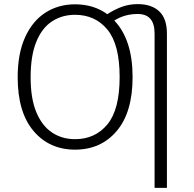

<svg xmlns="http://www.w3.org/2000/svg" viewBox="-20 -717 943 934"><path d="M792 197H732V-554Q732 -649 650 -649Q586 -649 536 -617Q625 -524 625 -342Q625 -171 548 -80Q471 11 345 11Q220 11 143 -80Q66 -171 66 -341Q66 -456 102 -535.5Q138 -615 201 -655.5Q264 -696 345 -696Q436 -696 502 -648Q539 -672 574.5 -684.5Q610 -697 650 -697Q717 -697 754.5 -662Q792 -627 792 -553ZM345 -40Q443 -40 502.5 -112Q562 -184 562 -342Q562 -501 502.5 -573Q443 -645 345 -645Q282 -645 233 -613Q184 -581 156.5 -513.5Q129 -446 129 -341Q129 -237 157 -170.5Q185 -104 233.5 -72Q282 -40 345 -40Z"/></svg>

Font: Trujillo Light
Style: Regular
Weight: 300
Designer: Fira Sans original fonts by bBox Type GmbH, Carrois Corporate GbR, & Edenspiekermann AG / Changes by Cristiano Sobral
Foundry: Fira Sans original fonts by bBox Type GmbH, Carrois Corporate GbR, & Edenspiekermann AG / Changes by Cristiano Sobral
Version: Version 4.301;July 28, 2020;FontCreator 13.0.0.2655 64-bit